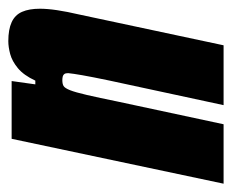

<svg xmlns="http://www.w3.org/2000/svg" viewBox="-68 -482 558 462"><g transform="rotate(90 211.0 -251.0)"><path d="M79 8Q51 8 33.5 0Q16 -8 8.5 -25Q1 -42 1 -68Q1 -86 4.5 -109.5Q8 -133 15 -163L89 -510H233L174 -236Q165 -193 161 -170Q157 -147 156 -136Q156 -130 158 -127Q160 -124 164 -123Q168 -122 173 -122Q182 -122 187 -125Q192 -128 197 -140.5Q202 -153 208.5 -181Q215 -209 225 -258L279 -510H422L314 0H175L183 -57H174Q161 -29 144 -15Q127 -1 110 3.5Q93 8 79 8Z"/></g></svg>

Font: Saira Condensed Black
Style: Italic
Weight: 900
Width: 3
Italic angle: -12°
Designer: Hector Gatti with collaboration of the Omnibus-Type team
Foundry: Omnibus-Type
Version: Version 1.101